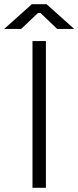

<svg xmlns="http://www.w3.org/2000/svg" viewBox="-69 -896 374 916"><path d="M86 0V-700H150V0ZM-49 -758 83 -876H153L285 -758H204L124 -834H112L32 -758Z"/></svg>

Font: Space Grotesk Light Light
Style: Regular
Weight: 300
Version: Version 2.000